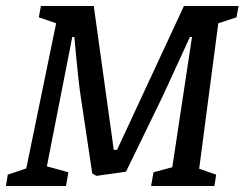

<svg xmlns="http://www.w3.org/2000/svg" viewBox="-34 -623 819 643"><path d="M697 -545 633 -58 690 -38 684 0H472L480 -46L543 -63L609 -499H602Q540 -363 511 -301L388 -48L289 -34L275 -42L237 -295Q229 -344 215 -499H208L123 -66L195 -46L187 0H-14L-8 -38L54 -59L154 -545L96 -565L103 -603H280L347 -121H358L582 -603H765L758 -565Z"/></svg>

Font: Grenze
Style: Italic
Weight: 400
Italic angle: -10°
Designer: Renata Polastri
Foundry: Omnibus-Type
Version: Version 1.002; ttfautohint (v1.8)